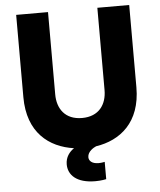

<svg xmlns="http://www.w3.org/2000/svg" viewBox="-61 -792 868 1039"><g transform="rotate(-5 373.0 -273.0)"><path d="M415 194C449 194 474 188 474 188V94C474 94 458 98 441 98C403 98 388 80 388 61C388 30 423 11 435 6C567 -14 680 -102 680 -293V-740H507V-293C507 -215 465 -153 373 -153C281 -153 239 -215 239 -293V-740H66V-293C66 -100 181 -13 315 6C290 23 268 50 268 90C268 146 311 194 415 194Z"/></g></svg>

Font: Be Vietnam Pro ExtraBold
Style: Regular
Weight: 800
Designer: Lam Bao, Tony Le, Vietanh Nguyen
Foundry: Yellow Type Foundry
Version: Version 1.002